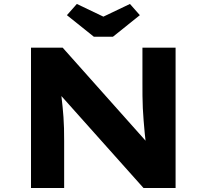

<svg xmlns="http://www.w3.org/2000/svg" viewBox="-20 -938 1031 958"><path d="M134.7 0V-700H292.8L737.9 -200.5L710.7 -204.7Q705.1 -241.3 702.1 -273.6Q699.1 -305.9 696.6 -336.8Q694.1 -367.7 692.6 -398Q691.1 -428.3 690.9 -460Q690.7 -491.7 690.7 -527.4V-700H856.1V0H696L234.9 -516.4L280.1 -508.6Q283.7 -479.6 286.9 -454.3Q290.2 -429 292.4 -404.1Q294.7 -379.2 296.7 -353.6Q298.7 -328 299.4 -298.3Q300.1 -268.7 300.1 -233.6V0ZM448.3 -754.7 313.9 -862.3 363.4 -918.3 510.9 -847.8H480.9L628.4 -918.3L677.8 -862.3L543.5 -754.7Z"/></svg>

Font: Lexend Giga
Style: Regular
Weight: 400
Designer: Bonnie Shaver-Troup, Thomas Jockin
Foundry: Lexend
Version: Version 1.007